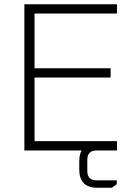

<svg xmlns="http://www.w3.org/2000/svg" viewBox="-20 -710 622 906"><path d="M95 0V-690H532V-646H143V-388H502V-344H143V-44H532V0ZM354 51Q354 -35 440 -35H467V0H436Q392 0 392 44V97Q392 141 436 141H531V159L508 176H440Q354 176 354 90Z"/></svg>

Font: Oxanium ExtraLight ExtraLight
Style: Regular
Weight: 250
Version: Version 2.000